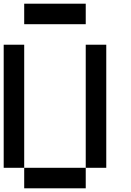

<svg xmlns="http://www.w3.org/2000/svg" viewBox="-20 -1020 707 1040"><path d="M111.1 -111.1H0V-777.8H111.1ZM444.4 0H111.1V-111.1H444.4ZM555.6 -111.1H444.4V-777.8H555.6ZM444.4 -888.9H111.1V-1000H444.4Z"/></svg>

Font: Pixeloid Mono
Style: Regular
Weight: 400
Monospace: yes
Designer: GGBotNet
Foundry: GGBotNet
Version: 0.5